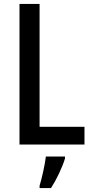

<svg xmlns="http://www.w3.org/2000/svg" viewBox="-20 -827 469 975"><path d="M79 -93H409V-183H181V-807H79ZM310 -22V-32H213C208 10 192 81 181 116V128H239C267 85 296 24 310 -22Z"/></svg>

Font: Noto Sans Kannada UI Condensed Medium
Style: Regular
Weight: 500
Width: 3
Designer: Jelle Bosma - Monotype Design Team
Foundry: Monotype Imaging Inc.
Version: Version 2.005